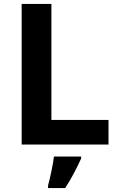

<svg xmlns="http://www.w3.org/2000/svg" viewBox="-20 -734 605 975"><path d="M90 0V-714H241V-125H531V0ZM392 61V71Q377 104 357 142.5Q337 181 311 221H224V208Q232 179 241 136Q250 93 254 61Z"/></svg>

Font: Noto IKEA Latin
Style: Bold
Weight: 700
Designer: Monotype Design Team
Foundry: Monotype Imaging Inc.
Version: Version 1.0